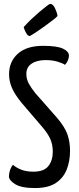

<svg xmlns="http://www.w3.org/2000/svg" viewBox="-20 -942 398 972"><path d="M156.5 10Q88.5 10 56.8 -9.6Q25.2 -29.2 25.2 -49.6Q25.2 -62.4 30.1 -78.5Q35 -94.7 45.6 -107.7Q61.6 -93.3 87.3 -83.1Q113 -72.9 148.8 -72.9Q202.5 -72.9 224.8 -101.2Q247.2 -129.4 247.2 -174.6Q247.2 -209.4 234.7 -238.2Q222.2 -267 188.8 -305.3L88.6 -422.3Q54.6 -464.1 40.3 -497.6Q25.9 -531 25.9 -566.5Q25.9 -629.9 70.2 -670Q114.5 -710 198.3 -710Q269.4 -710 299.2 -695.5Q329 -681.1 329 -660.3Q329 -649.9 324.2 -637.4Q319.5 -625 309 -613.6Q299.2 -621.3 272.6 -629.5Q246.1 -637.8 211.1 -637.8Q166.3 -637.8 139.9 -619.6Q113.4 -601.5 113.4 -568.8Q113.4 -541.6 125.6 -519.1Q137.8 -496.6 159.6 -469.6L267.9 -346.6Q307.1 -300.9 320.9 -262.9Q334.6 -224.8 334.6 -178.3Q334.6 -127.6 318.1 -84.7Q301.5 -41.8 263.1 -15.9Q224.6 10 156.5 10ZM131.2 -759.6Q122.1 -759.6 114.8 -771Q107.4 -782.5 103.6 -793.6Q99.8 -804.7 99.8 -804.7Q117 -824.5 138.6 -844.8Q160.2 -865.2 181 -883Q201.9 -900.8 216.4 -911.6Q231 -922.4 233.6 -922.4Q248 -922.4 258.3 -900.8Q268.6 -879.3 271.2 -861.2Q265.4 -854 247.8 -840.3Q230.1 -826.6 208 -810.6Q185.9 -794.6 165 -780.6Q144 -766.6 131.2 -759.6Z"/></svg>

Font: Yanone Kaffeesatz ExtraLight
Style: Regular
Weight: 200
Designer: Yanone (Cyrillic: Daniel Pouzeot, Huerta Tipografica, and Cyreal)
Foundry: Yanone
Version: Version 2.003